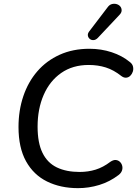

<svg xmlns="http://www.w3.org/2000/svg" viewBox="-20 -967 715 996"><path d="M385 9Q294 9 224 -25.5Q154 -60 115 -130.5Q76 -201 76 -308Q76 -394 101 -468Q126 -542 173.5 -597Q221 -652 289.5 -683Q358 -714 444 -714Q505 -714 559.5 -696Q614 -678 654 -645Q667 -635 670 -621.5Q673 -608 669 -595.5Q665 -583 656 -574Q647 -565 634.5 -564Q622 -563 609 -573Q570 -604 529 -617Q488 -630 440 -630Q357 -630 297.5 -588.5Q238 -547 206.5 -474.5Q175 -402 175 -310Q175 -226 200.5 -174Q226 -122 275 -98.5Q324 -75 393 -75Q437 -75 476 -87Q515 -99 553 -128Q568 -138 580.5 -137Q593 -136 602 -127.5Q611 -119 614 -106.5Q617 -94 612.5 -81.5Q608 -69 595 -59Q549 -24 495 -7.5Q441 9 385 9ZM487 -770Q477 -760 466 -759Q455 -758 446.5 -764.5Q438 -771 436 -781.5Q434 -792 442 -803L538 -929Q548 -943 561 -946Q574 -949 585.5 -945.5Q597 -942 604 -933.5Q611 -925 611 -913Q611 -901 599 -889Z"/></svg>

Font: Nunito ExtraLight Medium
Style: Italic
Weight: 500
Italic angle: -9°
Version: Version 3.602